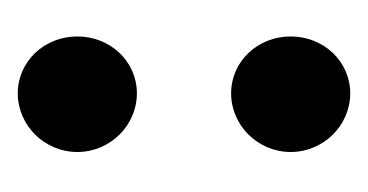

<svg xmlns="http://www.w3.org/2000/svg" viewBox="-119 -295 414 216"><g transform="rotate(90 88.0 -187.0)"><path d="M21 -67C21 -30 49 0 85 0C121 0 151 -30 151 -67C151 -104 121 -134 85 -134C49 -134 21 -104 21 -67ZM21 -307C21 -270 49 -240 85 -240C121 -240 151 -270 151 -307C151 -344 121 -374 85 -374C49 -374 21 -344 21 -307Z"/></g></svg>

Font: Ampere
Style: SCCnd
Weight: 400
Version: Version 1